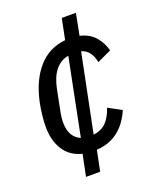

<svg xmlns="http://www.w3.org/2000/svg" viewBox="-139 -711 734 906"><g transform="rotate(-20 228.0 -258.0)"><path d="M156 6Q96 -9 66 -56.5Q36 -104 36 -172Q36 -198 39.5 -230Q43 -262 49 -291Q71 -395 125 -456.5Q179 -518 262 -526L283 -630H354L333 -522Q380 -511 407 -480.5Q434 -450 445 -408L374 -375Q362 -438 315 -451L236 -61Q277 -66 301 -91Q325 -116 339 -159L405 -123Q350 4 226 11L205 114H134ZM120 -166Q120 -126 134 -102Q148 -78 174 -67L251 -452Q170 -437 147 -323L125 -212Q120 -187 120 -166Z"/></g></svg>

Font: IBM Plex Sans Condensed Text
Style: Italic
Weight: 450
Width: 3
Italic angle: -11°
Designer: Mike Abbink, Paul van der Laan, Pieter van Rosmalen
Foundry: Bold Monday
Version: Version 1.1